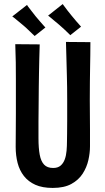

<svg xmlns="http://www.w3.org/2000/svg" viewBox="-20 -913 518 943"><path d="M239 10Q188 10 153.5 -5.5Q119 -21 97.5 -48.5Q76 -76 66.5 -112.5Q57 -149 57 -192Q57 -227 57.5 -269.5Q58 -312 58 -355Q58 -398 58 -432Q58 -477 58 -520Q58 -563 57.5 -606.5Q57 -650 55 -696L175 -695Q174 -662 173 -625.5Q172 -589 171.5 -553Q171 -517 170.5 -484.5Q170 -452 170 -426Q170 -397 169.5 -369Q169 -341 169 -316Q169 -291 169 -270Q169 -249 169 -234Q169 -186 175 -153.5Q181 -121 196.5 -104.5Q212 -88 241 -88Q264 -88 277.5 -99.5Q291 -111 298 -130Q305 -149 307 -173Q309 -197 309 -221Q309 -231 309.5 -255.5Q310 -280 310 -321.5Q310 -363 310 -424Q310 -488 308.5 -540.5Q307 -593 306 -634.5Q305 -676 304 -707L424 -706Q424 -673 423.5 -642.5Q423 -612 422.5 -580Q422 -548 421.5 -510Q421 -472 421 -422Q422 -337 422 -277Q422 -217 422 -194Q422 -162 414 -126.5Q406 -91 386 -60Q366 -29 330.5 -9.5Q295 10 239 10ZM325 -740Q326 -740 317 -748.5Q308 -757 295 -769.5Q282 -782 271 -791Q260 -800 247 -811Q234 -822 225 -829.5Q216 -837 216 -836L288 -893Q288 -893 294.5 -884Q301 -875 311 -862Q321 -849 331 -837Q342 -823 353.5 -810Q365 -797 372 -789Q379 -781 378 -782ZM150 -736Q151 -736 141.5 -744.5Q132 -753 119.5 -765.5Q107 -778 96 -787Q85 -796 72 -807Q59 -818 49.5 -825.5Q40 -833 40 -832L113 -889Q112 -889 118.5 -880Q125 -871 135.5 -858Q146 -845 155 -833Q167 -819 178 -806Q189 -793 196.5 -785Q204 -777 203 -778Z"/></svg>

Font: Truculenta
Style: Bold
Weight: 700
Designer: Ivan Castro, Eva Sanz & Omnibus-Type Team
Foundry: Omnibus-Type
Version: Version 1.002